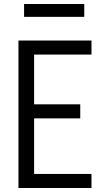

<svg xmlns="http://www.w3.org/2000/svg" viewBox="-20 -937 540 957"><path d="M72 0V-735H436V-665H150V-417H380V-347H150V-70H436V0ZM400 -853H100V-917H400Z"/></svg>

Font: Iosevka srxl
Style: Regular
Weight: 400
Monospace: yes
Designer: Belleve Invis
Foundry: Belleve Invis
Version: Version 33.0.1; ttfautohint (v1.8.3)